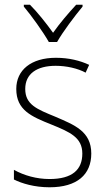

<svg xmlns="http://www.w3.org/2000/svg" viewBox="-20 -784 449 814"><path d="M187 -606H222C247 -650 296 -715 330 -756V-764H303C268 -726 233 -685 205 -645C177 -684 140 -731 107 -764H81V-756C113 -718 162 -650 187 -606ZM367 -133C367 -227 296 -254 215 -289C137 -321 87 -340 87 -407C87 -471 136 -505 216 -505C262 -505 310 -494 343 -476L358 -509C320 -527 272 -539 217 -539C112 -539 49 -487 49 -407C49 -317 113 -290 198 -256C277 -224 329 -201 329 -133C329 -65 287 -25 190 -25C135 -25 82 -40 39 -64V-23C73 -6 126 10 190 10C307 10 367 -44 367 -133Z"/></svg>

Font: Noto Sans SemiCondensed ExtraLight
Style: Regular
Weight: 200
Width: 4
Designer: Monotype Design Team
Foundry: Monotype Imaging Inc.
Version: Version 2.013